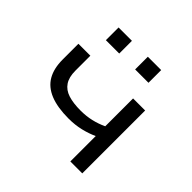

<svg xmlns="http://www.w3.org/2000/svg" viewBox="-176 -884 1058 1058"><g transform="rotate(45 353.0 -355.0)"><path d="M508 0V-198Q472 -181 428 -170.5Q384 -160 334 -160Q247 -160 190.5 -183Q134 -206 107.5 -252Q81 -298 81 -367V-490H174V-373Q174 -323 194 -293Q214 -263 253 -250.5Q292 -238 350 -238Q393 -238 432 -247Q471 -256 507 -273V-490H601V0ZM402 -611V-710H506V-611ZM174 -611V-710H278V-611Z"/></g></svg>

Font: Nunito Sans 10pt Expanded
Style: Regular
Weight: 400
Width: 7
Designer: Vernon Adams
Foundry: Vernon Adams
Version: Version 3.101;gftools[0.9.27]